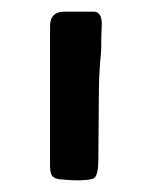

<svg xmlns="http://www.w3.org/2000/svg" viewBox="-20 -766 245 330"><path d="M155 -724Q154 -709 154 -684Q154 -678 152 -658Q150 -632 150 -613L149 -492Q149 -462 140 -459Q131 -456 112 -456Q101 -456 81 -458Q71 -460 68.5 -465.5Q66 -471 66 -483V-721Q66 -746 91 -746H141Q155 -746 155 -724Z"/></svg>

Font: Barrio
Style: Regular
Weight: 400
Designer: Pablo Cosgaya & Sergio Jimenez
Foundry: Pablo Cosgaya & Sergio Jimenez
Version: Version 1.005